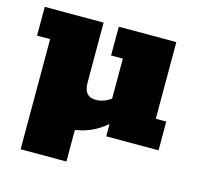

<svg xmlns="http://www.w3.org/2000/svg" viewBox="-84 -492 735 709"><g transform="rotate(15 284.0 -137.5)"><path d="M53 128V-293H3V-403H228V-178Q228 -146 239.5 -133Q251 -120 274 -120Q294 -120 314.5 -130Q335 -140 348 -157L331 -120V-293H286V-403H506V-110H546V0H346V-67L368 -68Q329 -27 284.5 -8.5Q240 10 191 10Q178 10 159 7.5Q140 5 126 -2L228 -38V128Z"/></g></svg>

Font: Rokkitt Black
Style: Regular
Weight: 900
Designer: Vernon Adams
Foundry: Vernon Adams
Version: Version 3.103